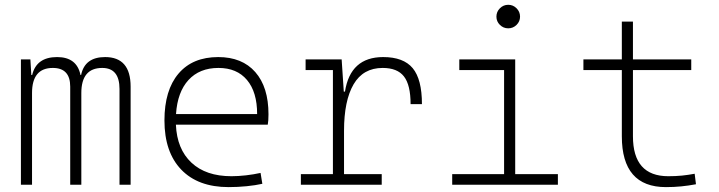

<svg xmlns="http://www.w3.org/2000/svg" viewBox="-20 -763 2970 793"><path d="M473.6 0V-395.5Q473.6 -482.4 402.3 -482.4Q315.9 -482.4 315.9 -378.9V0H270V-405.3Q270 -482.4 198.2 -482.4Q112.3 -482.4 112.3 -378.9V0H66.4V-517.6H105.5L109.4 -453.1H112.8Q130.4 -527.3 215.8 -527.3Q297.4 -527.3 312.5 -453.1H314.9Q330.1 -527.3 414.1 -527.3Q519.5 -527.3 519.5 -405.3V0Z M924.3 9.8Q797.9 9.8 728.5 -62.5Q659.2 -134.8 659.2 -265.6Q659.2 -390.6 717.3 -459Q775.4 -527.3 881.3 -527.3Q980 -527.3 1034.4 -465.3Q1088.9 -403.3 1088.9 -291Q1088.9 -263.7 1085.9 -248H706.5Q710.9 -147 770.8 -91.1Q830.6 -35.2 936 -35.2Q963.4 -35.2 995.6 -38.8Q1027.8 -42.5 1056.2 -48.8L1063.5 -3.9Q1035.6 2.4 998.8 6.1Q961.9 9.8 924.3 9.8ZM707 -292H1042Q1042 -382.8 1000.2 -432.6Q958.5 -482.4 882.3 -482.4Q804.2 -482.4 758.5 -432.6Q712.9 -382.8 707 -292Z M1400.9 -222.7V-43.9H1556.6V0H1222.7V-43.9H1355V-473.6H1242.2V-517.6H1391.1L1399.9 -384.8H1404.8Q1427.2 -527.3 1562.5 -527.3Q1646.5 -527.3 1684.6 -481.4Q1722.7 -435.5 1722.7 -333H1675.8Q1675.8 -412.1 1648.4 -447.3Q1621.1 -482.4 1560.5 -482.4Q1480 -482.4 1440.4 -414.8Q1400.9 -347.2 1400.9 -222.7Z M1847.7 0V-43.9H2062V-473.6H1877V-517.6H2107.9V-43.9H2284.2V0ZM2079.1 -646Q2059.1 -646 2044.7 -660.2Q2030.3 -674.3 2030.3 -694.3Q2030.3 -714.4 2044.7 -728.8Q2059.1 -743.2 2079.1 -743.2Q2099.1 -743.2 2113.5 -728.8Q2127.9 -714.4 2127.9 -694.3Q2127.9 -674.3 2113.5 -660.2Q2099.1 -646 2079.1 -646Z M2730.5 9.8Q2548.3 9.8 2548.3 -200.2V-473.6H2389.6V-517.6H2548.3V-673.8H2594.2V-517.6H2835V-473.6H2594.2V-200.2Q2594.2 -35.2 2740.2 -35.2Q2770.5 -35.2 2796.9 -37.8Q2823.2 -40.5 2849.1 -45.4L2854.5 -2Q2823.2 3.9 2793.5 6.8Q2763.7 9.8 2730.5 9.8Z"/></svg>

Font: Cascadia Code NF ExtraLight
Style: Regular
Weight: 200
Monospace: yes
Designer: Aaron Bell
Foundry: Saja Typeworks
Version: Version 2404.023; ttfautohint (v1.8.4)